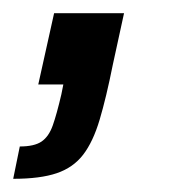

<svg xmlns="http://www.w3.org/2000/svg" viewBox="-60 -128 274 291"><path d="M-40 143 -30 94Q-8 94 3 86.5Q14 79 20 62Q26 45 33 15L36 0H-2L22 -108H128L111 -30Q101 20 91 53.5Q81 87 66 106.5Q51 126 26 134.5Q1 143 -40 143Z"/></svg>

Font: Saira UltraCondensed
Style: Bold Italic
Weight: 700
Width: 1
Italic angle: -12°
Designer: Hector Gatti with collaboration of the Omnibus-Type team
Foundry: Omnibus-Type
Version: Version 1.101